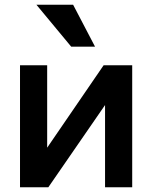

<svg xmlns="http://www.w3.org/2000/svg" viewBox="-20 -786 634 806"><path d="M183 0 421 -345V0H535V-512H415L178 -166V-512H64V0ZM279 -590H379L287 -766H133Z"/></svg>

Font: Fog Sans
Style: Bold
Weight: 700
Foundry: Intel Corporation
Version: Version 1.00